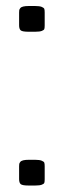

<svg xmlns="http://www.w3.org/2000/svg" viewBox="-20 -603 228 623"><path d="M125 -63.5V-22Q125 -13.2 123.8 -9.8Q122.6 -6.3 115.7 -3.7Q108.9 -1 93.8 -1H73.2Q52.7 -1 47.4 -5.4Q42 -9.8 42 -22V-63.5Q42 -68.8 42.5 -71.3Q43 -73.7 45.7 -77.4Q48.3 -81.1 55.2 -82.8Q62 -84.5 73.2 -84.5H93.8Q108.4 -84.5 115.5 -81.5Q122.6 -78.6 123.8 -75Q125 -71.3 125 -63.5ZM125 -562.5V-521Q125 -512.2 123.8 -508.8Q122.6 -505.4 115.7 -502.7Q108.9 -500 93.8 -500H73.2Q52.7 -500 47.4 -504.4Q42 -508.8 42 -521V-562.5Q42 -567.9 42.5 -570.3Q43 -572.8 45.7 -576.4Q48.3 -580.1 55.2 -581.8Q62 -583.5 73.2 -583.5H93.8Q108.4 -583.5 115.5 -580.6Q122.6 -577.6 123.8 -574Q125 -570.3 125 -562.5Z"/></svg>

Font: Gputeks
Style: Regular
Weight: 500
Version: Version 0.9